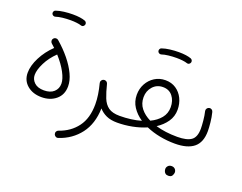

<svg xmlns="http://www.w3.org/2000/svg" viewBox="-136 -915 1820 1443"><g transform="rotate(20 774.0 -193.0)"><path d="M54.2 -118.2Q54.2 -174.8 87.9 -241Q121.6 -307.1 177.7 -360.8Q164.1 -374 149.9 -386.2Q141.6 -393.6 140.6 -404.8Q139.6 -416 147 -424.3Q153.8 -432.6 165.3 -433.6Q176.8 -434.6 185.1 -427.2Q240.7 -379.4 283.7 -326.7Q326.7 -273.9 350.8 -222.4Q375 -170.9 375 -125.5Q375 -58.1 329.1 -19.3Q283.2 19.5 213.4 19.5Q144 19.5 99.1 -18.3Q54.2 -56.2 54.2 -118.2ZM109.4 -121.1Q109.4 -85.4 136.2 -60.1Q163.1 -34.7 213.4 -34.7Q264.6 -34.7 292.7 -60.5Q320.8 -86.4 320.8 -126.5Q320.8 -163.6 293.2 -215.3Q265.6 -267.1 215.8 -322.3Q166 -274.4 137.7 -218Q109.4 -161.6 109.4 -121.1ZM77.1 -599.6Q74.7 -608.4 78.9 -616.9Q83 -625.5 92.3 -627.9Q118.2 -637.2 154.1 -641.6Q189.9 -646 224.6 -646Q288.6 -646 325.2 -631.8Q334.5 -627 337.4 -617.4Q340.3 -607.9 335 -599.1Q324.7 -583.5 308.6 -588.9Q294.9 -593.8 272 -596.4Q249 -599.1 224.6 -599.1Q190.9 -599.1 158.9 -595.5Q127 -591.8 106 -584.5Q96.7 -581.5 88.1 -586.4Q79.6 -591.3 77.1 -599.6Z M438.5 264.2Q426.3 268.1 416.7 262.2Q407.2 256.3 403.8 246.6Q400.4 233.9 406 224.6Q411.6 215.3 420.9 212.4Q509.8 182.1 561.5 112.8Q613.3 43.5 613.3 -68.4Q613.3 -105.5 607.2 -146Q601.1 -186.5 589.8 -229.5L589.4 -231.9Q586.9 -242.2 593.3 -251.5Q599.6 -260.7 609.9 -263.2Q616.7 -264.6 623.5 -262.7Q635.7 -259.8 641.1 -248Q642.1 -245.6 643.1 -242.7Q658.2 -181.6 675.3 -138.2Q692.4 -94.7 724.1 -72Q755.9 -49.3 813.5 -49.3H814Q825.2 -49.3 833 -41.3Q840.8 -33.2 840.8 -22Q840.8 -10.7 833 -2.9Q825.2 4.9 814 4.9H813.5Q762.2 4.9 726.8 -11.2Q691.4 -27.3 667 -55.2Q663.6 68.8 601.8 149.7Q540 230.5 438.5 264.2Z M787.1 -22Q787.1 -33.2 794.9 -41.3Q802.7 -49.3 814 -49.3Q859.4 -49.3 902.8 -54.9Q946.3 -60.5 984.9 -71.8Q938 -103 909.7 -146Q881.3 -189 881.3 -243.2Q881.3 -292 903.1 -331.8Q924.8 -371.6 962.6 -395.5Q1000.5 -419.4 1048.3 -419.4Q1096.7 -419.4 1132.8 -395.3Q1168.9 -371.1 1188.7 -330.6Q1208.5 -290 1208.5 -241.2Q1208.5 -187.5 1179.2 -145Q1149.9 -102.5 1102.1 -71.8Q1178.7 -49.3 1274.4 -49.3H1274.9Q1286.1 -49.3 1293.9 -41.3Q1301.8 -33.2 1301.8 -22Q1301.8 -10.7 1293.9 -2.9Q1286.1 4.9 1274.9 4.9H1274.4Q1213.9 4.9 1154.1 -6.6Q1094.2 -18.1 1043.5 -40.5Q991.7 -18.1 932.1 -6.6Q872.6 4.9 814 4.9Q802.7 4.9 794.9 -2.9Q787.1 -10.7 787.1 -22ZM935.5 -243.2Q935.5 -192.4 964.8 -155.3Q994.1 -118.2 1043.5 -94.2Q1093.3 -117.7 1123.3 -154.5Q1153.3 -191.4 1153.3 -241.2Q1153.3 -293.5 1125.5 -328.9Q1097.7 -364.3 1048.3 -364.3Q999 -364.3 967.3 -329.1Q935.5 -293.9 935.5 -243.2ZM922.4 -605.5Q919.9 -614.3 924.1 -622.8Q928.2 -631.3 937.5 -633.8Q963.4 -643.1 999.3 -647.5Q1035.2 -651.9 1069.8 -651.9Q1133.8 -651.9 1170.4 -637.7Q1179.7 -632.8 1182.6 -623.3Q1185.5 -613.8 1180.2 -605Q1169.9 -589.4 1153.8 -594.7Q1140.1 -599.6 1117.2 -602.3Q1094.2 -605 1069.8 -605Q1036.1 -605 1004.2 -601.3Q972.2 -597.7 951.2 -590.3Q941.9 -587.4 933.3 -592.3Q924.8 -597.2 922.4 -605.5Z M1248 -22Q1248 -33.2 1255.9 -41.3Q1263.7 -49.3 1274.9 -49.3Q1350.6 -49.3 1386 -74.5Q1421.4 -99.6 1421.4 -168.5Q1421.4 -190.9 1417.7 -230.5Q1414.1 -270 1405.8 -304.2Q1403.8 -315.4 1410.6 -324.7Q1417.5 -334 1428.2 -335.9Q1439.5 -337.9 1448.5 -331.3Q1457.5 -324.7 1459.5 -313.5Q1468.8 -276.9 1472.9 -235.6Q1477.1 -194.3 1477.1 -168.5Q1477.1 -78.1 1426 -36.6Q1375 4.9 1274.9 4.9Q1263.7 4.9 1255.9 -2.9Q1248 -10.7 1248 -22ZM1273.4 207Q1273.4 193.8 1283.7 182.6Q1293.9 171.4 1312 171.4Q1333.5 171.4 1344.2 188Q1350.1 197.3 1350.1 208Q1350.1 220.2 1342 234.4Q1334 248.5 1311 248.5Q1295.9 248.5 1287.6 241.2Q1279.3 233.9 1276.4 224.6Q1273.4 216.3 1273.4 207Z"/></g></svg>

Font: Mikhak-FD Light
Style: Regular
Weight: 300
Designer: Amin Abedi
Version: Version 3.2